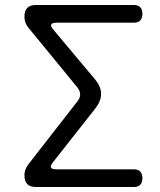

<svg xmlns="http://www.w3.org/2000/svg" viewBox="-20 -750 640 770"><path d="M516 0H125Q101 0 89.5 -11.5Q78 -23 78 -47Q78 -60 82 -70Q86 -80 93 -90L290 -343Q302 -358 301.5 -372Q301 -386 289 -401L93 -640Q86 -649 82 -659.5Q78 -670 78 -683Q78 -707 89.5 -718.5Q101 -730 125 -730H516Q534 -730 542.5 -721Q551 -712 551 -695Q551 -677 542.5 -668Q534 -659 516 -659H208Q189 -659 185.5 -652Q182 -645 194 -631L361 -432Q385 -403 385.5 -374.5Q386 -346 363 -316L193 -100Q181 -85 184.5 -78Q188 -71 207 -71H516Q534 -71 542.5 -62Q551 -53 551 -35Q551 -18 542.5 -9Q534 0 516 0Z"/></svg>

Font: Maple Mono Light
Style: Regular
Weight: 300
Monospace: yes
Designer: subframe7536
Version: Version 7.000